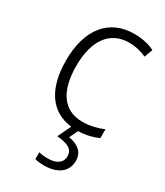

<svg xmlns="http://www.w3.org/2000/svg" viewBox="-195 -622 811 943"><g transform="rotate(30 211.0 -151.0)"><path d="M342 142C342 94 308 66 255 58L278 10C322 9 360 -1 390 -15V-65C355 -50 315 -40 272 -40C161 -40 110 -128 110 -263C110 -409 171 -492 280 -492C312 -492 348 -484 378 -470L395 -517C364 -533 324 -542 279 -542C140 -542 53 -442 53 -262C53 -103 117 -6 238 8L202 83C260 87 295 103 295 143C295 181 264 201 216 201C197 201 179 199 165 195V234C178 238 197 240 218 240C295 240 342 203 342 142Z"/></g></svg>

Font: Noto Sans Khmer SemiCondensed Light
Style: Regular
Weight: 300
Width: 4
Designer: Danh Hong and the Monotype Design Team
Foundry: Monotype Imaging Inc.
Version: Version 2.004